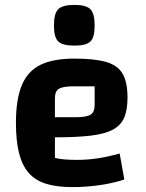

<svg xmlns="http://www.w3.org/2000/svg" viewBox="-20 -751 595 783"><path d="M274 12Q212 12 168 -1.5Q124 -15 97 -46Q70 -77 57.5 -127Q45 -177 45 -250Q45 -346 69 -403.5Q93 -461 145 -486.5Q197 -512 283 -512Q367 -512 414 -498Q461 -484 480.5 -449.5Q500 -415 500 -353Q500 -304 487 -272.5Q474 -241 441.5 -223Q409 -205 351.5 -198Q294 -191 204 -191H174V-273H289Q333 -273 349.5 -283.5Q366 -294 366 -323V-399H280Q237 -399 220.5 -389Q204 -379 204 -351V-107Q235 -99 293 -99Q335 -99 376.5 -105Q418 -111 468 -125L487 -19Q442 -4 387 4Q332 12 274 12ZM284 -565Q235 -565 217.5 -582Q200 -599 200 -647Q200 -696 217.5 -713.5Q235 -731 284 -731Q331 -731 348.5 -713.5Q366 -696 366 -647Q366 -599 349 -582Q332 -565 284 -565Z"/></svg>

Font: Changa SemiBold
Style: Regular
Weight: 600
Designer: Eduardo Rodriguez Tunni
Foundry: Eduardo Rodriguez Tunni
Version: Version 3.002; ttfautohint (v1.8.2)